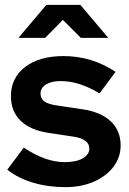

<svg xmlns="http://www.w3.org/2000/svg" viewBox="-20 -761 531 791"><path d="M249 10Q178 10 116 -8.5Q54 -27 10 -62L78 -153Q167 -93 247 -93Q293 -93 320.5 -108.5Q348 -124 348 -149Q348 -188 283 -198L183 -213Q106 -224 65.5 -263Q25 -302 25 -365Q25 -440 83.5 -485Q142 -530 242 -530Q358 -530 456 -465L390 -376Q307 -427 229 -427Q192 -427 169.5 -413Q147 -399 147 -376Q147 -354 163.5 -342.5Q180 -331 218 -326L318 -311Q395 -300 436 -261.5Q477 -223 477 -162Q477 -113 447.5 -74Q418 -35 366.5 -12.5Q315 10 249 10ZM313 -605 239 -679 166 -605H56L171 -741H311L426 -605Z"/></svg>

Font: Red Hat Display
Style: Bold
Weight: 700
Designer: Pentagram, MCKL
Foundry: Pentagram, MCKL
Version: Version 1.023; ttfautohint (v1.8.3)